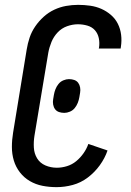

<svg xmlns="http://www.w3.org/2000/svg" viewBox="-20 -763 540 791"><path d="M213 8Q183 8 155 2.5Q127 -3 103 -17Q79 -31 62 -53Q45 -75 37 -101.5Q29 -128 29 -157.5Q29 -187 34 -217L90 -559Q94 -584 102 -608Q110 -632 125 -654Q140 -676 160 -694Q180 -712 203.5 -723Q227 -734 252 -738.5Q277 -743 302 -743Q327 -743 351.5 -739.5Q376 -736 397.5 -726.5Q419 -717 437 -701.5Q455 -686 465.5 -665Q476 -644 479 -619.5Q482 -595 478 -570L477 -563H387L388 -567Q391 -587 387 -606Q383 -625 371 -638.5Q359 -652 340 -657.5Q321 -663 301 -663Q279 -663 256.5 -655Q234 -647 217.5 -629.5Q201 -612 192 -590Q183 -568 179 -546L122 -204Q118 -179 119.5 -154.5Q121 -130 133 -110.5Q145 -91 167 -81.5Q189 -72 214 -72Q235 -72 256 -78.5Q277 -85 294 -99Q311 -113 324 -131.5Q337 -150 344 -170L423 -143Q412 -111 391 -82Q370 -53 341.5 -31.5Q313 -10 279.5 -1Q246 8 213 8ZM245 -298Q233 -298 223 -301.5Q213 -305 207 -313Q201 -321 199 -332Q197 -343 199 -354L202 -372Q204 -384 208.5 -395.5Q213 -407 221 -417Q229 -427 241 -432Q253 -437 264 -437Q276 -437 286 -433.5Q296 -430 302 -422Q308 -414 310 -403Q312 -392 310 -381L307 -363Q305 -351 300.5 -339.5Q296 -328 288 -318Q280 -308 268 -303Q256 -298 245 -298Z"/></svg>

Font: Iosevka SS18 Medium
Style: Italic
Weight: 500
Italic angle: -9°
Monospace: yes
Designer: Belleve Invis
Foundry: Belleve Invis
Version: Version 25.1.1; ttfautohint (v1.8.4)